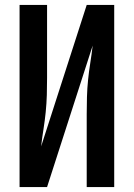

<svg xmlns="http://www.w3.org/2000/svg" viewBox="-20 -755 540 775"><path d="M59 0V-735H170V-441Q170 -406 169 -371.5Q168 -337 164.5 -302.5Q161 -268 155.5 -233.5Q150 -199 146 -164L330 -735H441V0H330V-294Q330 -329 331 -363.5Q332 -398 335.5 -432.5Q339 -467 344.5 -501.5Q350 -536 354 -571L170 0Z"/></svg>

Font: Iosevka SS08 Regular
Style: Bold
Weight: 700
Monospace: yes
Designer: Belleve Invis
Foundry: Belleve Invis
Version: Version 16.3.4; ttfautohint (v1.8.4)